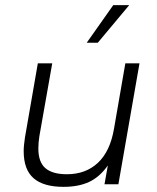

<svg xmlns="http://www.w3.org/2000/svg" viewBox="-20 -716 610 746"><path d="M227 10Q149 10 110.5 -23.5Q72 -57 72 -129Q72 -141 73.5 -154.5Q75 -168 77 -182L127 -470H183L133 -187Q131 -174 130 -162Q129 -150 129 -139Q129 -86 156.5 -62.5Q184 -39 240 -39Q313 -39 360.5 -83.5Q408 -128 423 -216L467 -470H522L440 0H386L399 -73Q367 -28 326 -9Q285 10 227 10ZM317 -550 420 -696H482L360 -550Z"/></svg>

Font: Celebes Light
Style: Italic
Weight: 300
Italic angle: -10°
Designer: Anugrah Pasau
Foundry: Lafontype
Version: Version 1.000; ttfautohint (v1.8.4)